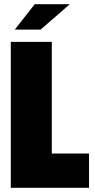

<svg xmlns="http://www.w3.org/2000/svg" viewBox="-20 -888 449 908"><path d="M31 -690H225V-162H401V0H31ZM144 -868H310L172 -748H50Z"/></svg>

Font: Decalotype Black
Style: Regular
Weight: 900
Designer: Alfredo Marco Pradil
Foundry: Alfredo Marco Pradil
Version: Version 1.0